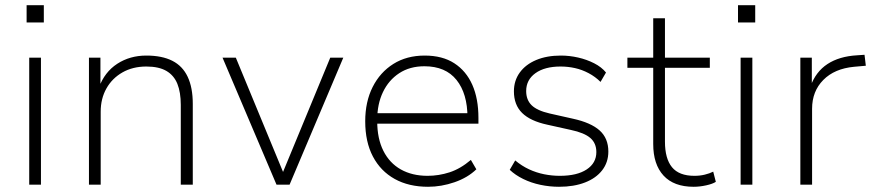

<svg xmlns="http://www.w3.org/2000/svg" viewBox="-20 -708 3355 736"><path d="M82 -622V-688H148V-622ZM92 0V-487H137V0Z M321 0V-487H365V-372H359Q381 -432 429.5 -463.5Q478 -495 541 -495Q601 -495 640.5 -475Q680 -455 699.5 -413.5Q719 -372 719 -310V0H673V-306Q673 -354 660 -386.5Q647 -419 618 -436Q589 -453 541 -453Q489 -453 449.5 -430.5Q410 -408 388 -369Q366 -330 366 -280V0Z M1040 0 833 -487H884L1072 -32H1058L1246 -487H1296L1090 0Z M1621 8Q1547 8 1493 -22Q1439 -52 1409.5 -108Q1380 -164 1380 -243Q1380 -318 1408.5 -374.5Q1437 -431 1488 -463Q1539 -495 1608 -495Q1676 -495 1721.5 -465.5Q1767 -436 1790.5 -383Q1814 -330 1814 -256V-234H1409V-274H1792L1772 -258Q1772 -349 1730 -401.5Q1688 -454 1607 -454Q1551 -454 1510.5 -427.5Q1470 -401 1448 -355Q1426 -309 1426 -249V-243Q1426 -177 1449.5 -130Q1473 -83 1516.5 -58.5Q1560 -34 1619 -34Q1662 -34 1703.5 -47.5Q1745 -61 1785 -95L1806 -59Q1773 -27 1722.5 -9.5Q1672 8 1621 8Z M2123 8Q2087 8 2051.5 0.5Q2016 -7 1985.5 -22Q1955 -37 1934 -57L1955 -93Q1980 -72 2008 -59Q2036 -46 2066 -40Q2096 -34 2126 -34Q2192 -34 2229 -58.5Q2266 -83 2266 -125Q2266 -159 2243 -179Q2220 -199 2168 -210L2078 -230Q2013 -244 1981.5 -275Q1950 -306 1950 -358Q1950 -399 1972.5 -430Q1995 -461 2035.5 -478Q2076 -495 2130 -495Q2163 -495 2196 -487.5Q2229 -480 2257.5 -465.5Q2286 -451 2303 -430L2282 -394Q2262 -414 2236.5 -427.5Q2211 -441 2184 -447Q2157 -453 2129 -453Q2068 -453 2032.5 -427.5Q1997 -402 1997 -359Q1997 -325 2018 -304.5Q2039 -284 2087 -273L2176 -253Q2245 -238 2278.5 -208Q2312 -178 2312 -127Q2312 -86 2288.5 -55.5Q2265 -25 2222.5 -8.5Q2180 8 2123 8Z M2639 8Q2563 8 2523.5 -35Q2484 -78 2484 -156V-448H2385V-487H2484V-638H2529V-487H2701V-448H2529V-165Q2529 -100 2556 -67Q2583 -34 2642 -34Q2663 -34 2681.5 -38.5Q2700 -43 2714 -50L2724 -11Q2712 -3 2687 2.5Q2662 8 2639 8Z M2809 -622V-688H2875V-622ZM2819 0V-487H2864V0Z M3048 0V-487H3092V-377H3087Q3107 -433 3152 -462.5Q3197 -492 3265 -496L3294 -498L3299 -456L3254 -452Q3179 -445 3136 -401.5Q3093 -358 3093 -291V0Z"/></svg>

Font: Nunito Sans 10pt ExtraLight
Style: Regular
Weight: 250
Designer: Vernon Adams
Foundry: Vernon Adams
Version: Version 3.101;gftools[0.9.27]